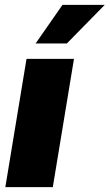

<svg xmlns="http://www.w3.org/2000/svg" viewBox="-20 -772 452 792"><path d="M2 0 89.4 -529.3H285.2L197.8 0ZM127 -592.8 237.8 -752H412.1L255.9 -592.8Z"/></svg>

Font: Inter 24pt Black
Style: Italic
Weight: 900
Italic angle: -9.3988°
Designer: Rasmus Andersson
Foundry: rsms
Version: Version 4.001;git-66647c0bb